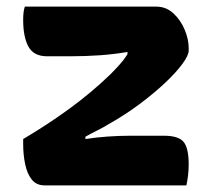

<svg xmlns="http://www.w3.org/2000/svg" viewBox="-20 -560 640 580"><path d="M55 -540H452Q482 -540 504 -519.5Q526 -499 538 -470Q550 -441 550 -415V-407Q550 -393 531 -367Q512 -341 478.5 -309.5Q445 -278 401.5 -245.5Q358 -213 310 -186Q294 -176 273 -165.5Q252 -155 238 -147V-140Q270 -145 305 -147.5Q340 -150 376 -150H475Q519 -150 534.5 -131.5Q550 -113 550 -63Q550 -46 548 -29.5Q546 -13 543 0H115Q90 0 76 -17.5Q62 -35 56 -64Q50 -93 50 -125V-140Q123 -183 189.5 -231.5Q256 -280 313 -335Q327 -349 341 -364.5Q355 -380 365 -396V-403Q324 -396 281.5 -393Q239 -390 192 -390H122Q82 -390 66 -419Q50 -448 50 -500Q50 -511 51 -521Q52 -531 55 -540Z"/></svg>

Font: Recursive Mn Csl St XBd
Style: Regular
Weight: 800
Monospace: yes
Version: Version 1.079;hotconv 1.0.112;makeotfexe 2.5.65598; ttfautoh